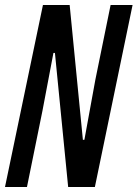

<svg xmlns="http://www.w3.org/2000/svg" viewBox="-36 -749 551 769"><path d="M-16 0 136 -729H243L296 -189H302L346 -430L407 -729H495L344 0H237L184 -537H178L134 -305L72 0Z"/></svg>

Font: Mona Sans Condensed Medium
Style: Italic
Weight: 500
Width: 3
Italic angle: -11.7°
Designer: Deni Anggara
Foundry: GitHub
Version: Version 1.001; ttfautohint (v1.8.4.7-5d5b);gftools[0.9.31]